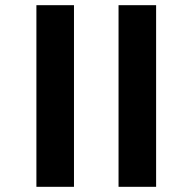

<svg xmlns="http://www.w3.org/2000/svg" viewBox="-20 -691 744 741"><path d="M120.5 -671H265.5V30H120.5ZM437.5 -671H582.5V30H437.5Z"/></svg>

Font: Anek Bangla Medium
Style: Bold
Weight: 700
Version: Version 1.003